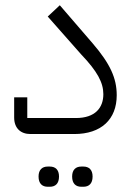

<svg xmlns="http://www.w3.org/2000/svg" viewBox="-20 -511 506 732"><path d="M290 201H298C319 201 333 189 333 162C333 136 319 124 298 124H290C269 124 255 136 255 162C255 189 269 201 290 201ZM162 201H170C191 201 205 189 205 162C205 136 191 124 170 124H162C141 124 127 136 127 162C127 189 141 201 162 201ZM96 0H263C366 0 425 -56 425 -148C425 -213 400 -268 333 -346L208 -491L162 -448L290 -303C351 -239 374 -196 374 -152C374 -101 344 -61 269 -61H84V-140H34V-63C34 -22 59 0 96 0Z"/></svg>

Font: IBM Plex Arabic Light
Style: Regular
Weight: 300
Designer: Mike Abbink, Paul van der Laan, Pieter van Rosmalen, Wael Morcos, Khajak Apelian
Foundry: Bold Monday
Version: Version 1.0